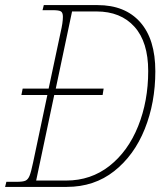

<svg xmlns="http://www.w3.org/2000/svg" viewBox="-37 -734 658 754"><path d="M573 -454Q573 -331 531.5 -227.5Q490 -124 411.5 -62Q333 0 225 0H-17L-12 -20H29Q53 -20 63 -24.5Q73 -29 79 -43.5Q85 -58 93 -96L149 -361H47L52 -386H154L201 -607Q210 -645 210 -668Q210 -684 202.5 -689Q195 -694 171 -694H130L135 -714H346Q454 -714 513.5 -647Q573 -580 573 -454ZM545 -455Q545 -569 491 -629Q437 -689 342 -689H246L182 -386H370L366 -361H176L105 -25H223Q320 -25 393 -82.5Q466 -140 505.5 -238.5Q545 -337 545 -455Z"/></svg>

Font: Noto Serif NarrowThin
Style: Italic
Weight: 250
Width: 4
Italic angle: -12°
Designer: Monotype Design Team
Foundry: Monotype Imaging Inc.
Version: Version 1.001